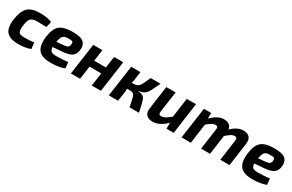

<svg xmlns="http://www.w3.org/2000/svg" viewBox="128 -1563 4000 2633"><g transform="rotate(30 2128.0 -247.0)"><path d="M436 -117 447 -20Q370 12 254 12Q121 12 67.5 -50Q14 -112 34 -253Q54 -392 114.5 -449.5Q175 -507 306 -507Q423 -507 495 -475L475 -385Q359 -387 326 -387Q257 -387 227.5 -358.5Q198 -330 188 -246Q177 -159 195.5 -133.5Q214 -108 281 -108Q373 -108 436 -117Z M974 -117 984 -23Q901 12 767 12Q626 12 573 -54Q520 -120 536 -257Q554 -401 618 -454Q682 -507 822 -507Q952 -507 998.5 -464Q1045 -421 1033 -337Q1023 -267 976 -237Q929 -207 831 -200L685 -189Q686 -140 709.5 -123Q733 -106 784 -106Q881 -106 974 -117ZM694 -276 809 -287Q849 -290 867.5 -303Q886 -316 890 -351Q893 -384 877.5 -392Q862 -400 812 -399Q754 -399 730.5 -374.5Q707 -350 694 -276Z M1629 -493 1559 0H1414L1444 -209H1258L1229 0H1083L1153 -493H1298L1273 -312H1458L1484 -493Z M2008 -257 2007 -253Q2040 -249 2059.5 -242Q2079 -235 2093.5 -222Q2108 -209 2117 -183.5Q2126 -158 2134.5 -123Q2143 -88 2155 -31Q2159 -11 2161 0H2013Q1985 -140 1973 -166Q1958 -199 1922 -203Q1914 -204 1903 -204H1854Q1857 -183 1854 -159L1831 0H1684L1754 -493H1900L1883 -364Q1879 -339 1869 -307H1901Q1958 -307 1985 -340Q2012 -373 2063 -493H2219Q2155 -353 2131 -321Q2099 -276 2043 -263Q2028 -260 2008 -257Z M2780 -493 2712 0H2598V-93Q2488 13 2385 13Q2314 13 2281.5 -24Q2249 -61 2259 -126L2310 -493H2458L2411 -166Q2407 -136 2415.5 -123.5Q2424 -111 2448 -111Q2480 -111 2510.5 -128Q2541 -145 2592 -188L2634 -493Z M3020 -493V-404Q3122 -507 3218 -507Q3272 -507 3303 -483Q3334 -459 3339 -415Q3434 -507 3526 -507Q3594 -507 3625.5 -469.5Q3657 -432 3647 -367L3596 0H3450L3495 -327Q3499 -358 3490 -370Q3481 -382 3460 -382Q3434 -382 3406.5 -366.5Q3379 -351 3330 -307L3287 0H3145L3191 -327Q3196 -357 3188 -369.5Q3180 -382 3155 -382Q3129 -382 3101 -366.5Q3073 -351 3026 -311L2983 0H2836L2906 -493Z M4168 -117 4178 -23Q4095 12 3961 12Q3820 12 3767 -54Q3714 -120 3730 -257Q3748 -401 3812 -454Q3876 -507 4016 -507Q4146 -507 4192.5 -464Q4239 -421 4227 -337Q4217 -267 4170 -237Q4123 -207 4025 -200L3879 -189Q3880 -140 3903.5 -123Q3927 -106 3978 -106Q4075 -106 4168 -117ZM3888 -276 4003 -287Q4043 -290 4061.5 -303Q4080 -316 4084 -351Q4087 -384 4071.5 -392Q4056 -400 4006 -399Q3948 -399 3924.5 -374.5Q3901 -350 3888 -276Z"/></g></svg>

Font: Ezarion
Style: Bold Italic
Weight: 700
Italic angle: -8°
Designer: Natanael Gama
Version: Version 1.001;PS 001.001;hotconv 1.0.70;makeotf.lib2.5.58329